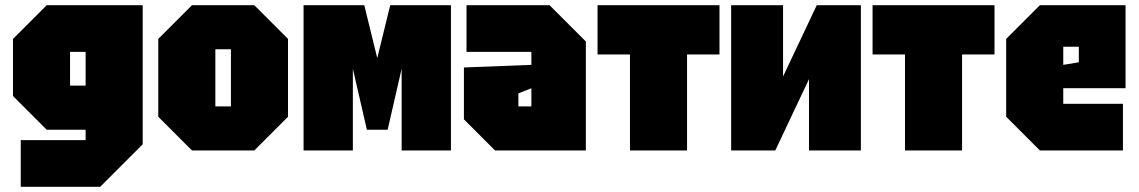

<svg xmlns="http://www.w3.org/2000/svg" viewBox="-20 -580 4388 740"><path d="M60 140V-40H310V-80H160L30 -210V-430L160 -560H530V-24L366 140ZM250 -380V-250H310V-380Z M590 -130V-430L720 -560H960L1090 -430V-130L960 0H720ZM810 -170H870V-390H810Z M1150 0V-560H1384L1434 -356L1484 -560H1718V0H1528V-315L1474 -80H1394L1340 -315V0Z M1768 -120V-320L2028 -330V-380H1778V-560H2098L2238 -420V0H1888ZM1978 -220V-170H2028V-240Z M2628 0V-370H2753V-560H2283V-370H2408V0Z M3298 0H3098V-275L2968 0H2798V-560H2998V-285L3128 -560H3298Z M3688 0V-370H3813V-560H3343V-370H3468V0Z M3858 -130V-430L3988 -560H4318V-240H4078V-180H4308V0H3988ZM4078 -330 4138 -340V-400H4078Z"/></svg>

Font: Tektur Condensed Black
Style: Regular
Weight: 900
Width: 3
Designer: Adam Jagosz
Foundry: Adam Jagosz
Version: Version 1.005;gftools[0.9.30]